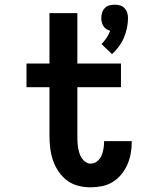

<svg xmlns="http://www.w3.org/2000/svg" viewBox="-20 -791 640 819"><path d="M458 -560 413 -603Q425 -615 434.5 -629.5Q444 -644 450 -660Q441 -662 433.5 -667Q426 -672 421 -680Q416 -688 414 -696.5Q412 -705 412 -714Q412 -726 415.5 -737Q419 -748 427 -756.5Q435 -765 446.5 -768Q458 -771 469 -771Q480 -771 491.5 -768Q503 -765 511 -756.5Q519 -748 522.5 -737Q526 -726 526 -714Q526 -693 521.5 -671.5Q517 -650 508.5 -630Q500 -610 487 -592.5Q474 -575 458 -560ZM367 8Q340 8 314 1.5Q288 -5 267 -20.5Q246 -36 230.5 -58.5Q215 -81 206.5 -105.5Q198 -130 194.5 -156.5Q191 -183 191 -210V-419H93V-520H191V-735H310V-520H496V-419H310V-210Q310 -198 310.5 -186Q311 -174 313 -162Q315 -150 318.5 -138.5Q322 -127 328.5 -117Q335 -107 345 -100Q355 -93 367 -93Q382 -93 394.5 -103Q407 -113 413 -127Q419 -141 421.5 -156.5Q424 -172 424 -187V-189H542V-184Q542 -160 537.5 -135.5Q533 -111 523 -88.5Q513 -66 497.5 -47Q482 -28 461 -15Q440 -2 415.5 3Q391 8 367 8Z"/></svg>

Font: Iosevka HT Extended
Style: Bold
Weight: 700
Width: 7
Monospace: yes
Designer: Belleve Invis
Foundry: Belleve Invis
Version: Version 32.3.0; ttfautohint (v1.8.4)